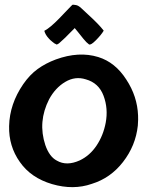

<svg xmlns="http://www.w3.org/2000/svg" viewBox="-20 -768 615 801"><path d="M556 -286Q557 -272 555 -244Q546 -160 493 -92Q441 -25 363 -1Q286 26 197 0Q109 -26 63 -92Q16 -158 18 -242Q20 -334 77 -417Q104 -456 137 -480Q170 -504 213 -520Q309 -555 390 -530Q461 -508 507 -436Q553 -366 556 -286ZM421 -256Q432 -315 412 -368.5Q392 -422 338 -437Q294 -451 252.5 -426.5Q211 -402 185 -354Q137 -260 169 -163Q186 -114 217 -98Q258 -74 313 -99Q355 -119 383 -161Q411 -203 421 -256ZM198 -594Q188 -602 184 -607Q169 -623 165 -639V-640H166Q189 -652 227 -691Q232 -696 249.5 -714.5Q267 -733 274 -740L282 -748Q284 -749 296 -747Q306 -746 319 -734L348 -707Q392 -667 412 -641Q413 -640 412 -639Q402 -622 379 -599Q358 -578 351 -583Q341 -590 328 -606L304 -636L294 -648L292 -651L289 -648L266 -625Q253 -611 238 -598L226 -587Q218 -582 217 -582L207 -587Q201 -591 198 -594Z"/></svg>

Font: Tovari Sans
Style: Bold
Weight: 700
Designer: Verneri Kontto, Denis Ignatov
Foundry: Verneri Kontto
Version: Version 1.10 May 7, 2019